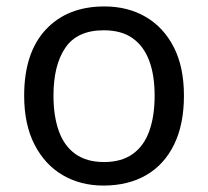

<svg xmlns="http://www.w3.org/2000/svg" viewBox="-20 -566 645 596"><path d="M551 -269Q551 -180 520.5 -117.5Q490 -55 434 -22.5Q378 10 301 10Q230 10 174.5 -22.5Q119 -55 87 -117.5Q55 -180 55 -269Q55 -402 122 -474Q189 -546 304 -546Q377 -546 432.5 -513.5Q488 -481 519.5 -419.5Q551 -358 551 -269ZM146 -269Q146 -206 162.5 -159.5Q179 -113 214 -88Q249 -63 303 -63Q357 -63 392 -88Q427 -113 443.5 -159.5Q460 -206 460 -269Q460 -333 443 -378Q426 -423 391.5 -447.5Q357 -472 302 -472Q220 -472 183 -418Q146 -364 146 -269Z"/></svg>

Font: gurmukhi115
Style: Regular
Weight: 400
Designer: Jelle Bosma - Monotype Design Team
Foundry: Monotype Imaging Inc.
Version: Version 2.003